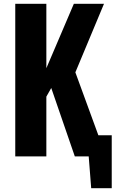

<svg xmlns="http://www.w3.org/2000/svg" viewBox="-20 -830 624 1019"><path d="M61 0V-810H226V-468L372 -810H532L380 -446L543 0H377L252 -363L226 -317V0ZM464 169 442 -112H573V169ZM402 -112H531V0H402Z"/></svg>

Font: Oswald SemiBold
Style: Regular
Weight: 600
Designer: Vernon Adams
Foundry: Vernon Adams
Version: Version 4.103;gftools[0.9.33.dev8+g029e19f]